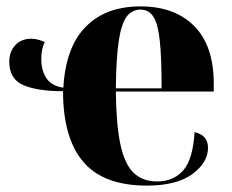

<svg xmlns="http://www.w3.org/2000/svg" viewBox="-20 -570 725 600"><path d="M439 10Q303 10 240 -64.5Q177 -139 177 -285Q97 -285 53 -304Q9 -323 9 -377Q9 -409 28 -429Q47 -449 77 -449Q87 -449 99.5 -446Q112 -443 120 -438Q109 -418 109 -386Q109 -349 125.5 -325Q142 -301 178 -296Q185 -422 247.5 -486Q310 -550 419 -550Q526 -550 587 -488.5Q648 -427 648 -308V-284H342Q343 -182 356 -120Q369 -58 397 -30.5Q425 -3 471 -3Q522 -3 552.5 -37.5Q583 -72 588 -157Q630 -148 630 -108Q630 -62 581 -26Q532 10 439 10ZM485 -294Q485 -388 479.5 -441.5Q474 -495 459.5 -517.5Q445 -540 419 -540Q392 -540 375.5 -517.5Q359 -495 351 -441.5Q343 -388 342 -294Z"/></svg>

Font: Noto Serif Display SemiCondensed ExtraBold
Style: Regular
Weight: 800
Width: 4
Designer: Monotype Design Team
Foundry: Monotype Imaging Inc.
Version: Version 2.009